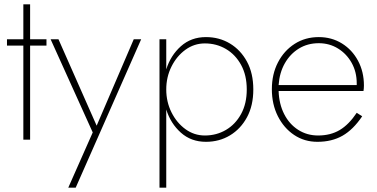

<svg xmlns="http://www.w3.org/2000/svg" viewBox="-20 -640 1730 880"><path d="M12 -460H87V-620H118V-460H193V-431H118V0H87V-431H12Z M627 -460 327 220H293L405 -33L212 -460H248L423 -64L593 -460Z M742 220H711V-460H742V-322Q762 -386 809 -428Q856 -470 924 -470Q985 -470 1034 -440.5Q1083 -411 1112 -357.5Q1141 -304 1141 -230Q1141 -156 1112 -102.5Q1083 -49 1034 -19.5Q985 10 924 10Q856 10 809 -32Q762 -74 742 -138ZM1111 -230Q1111 -295 1085 -342.5Q1059 -390 1015.5 -415.5Q972 -441 919 -441Q870 -441 830 -412Q790 -383 766 -335Q742 -287 742 -230Q742 -173 766 -125Q790 -77 830 -48Q870 -19 919 -19Q972 -19 1015.5 -44.5Q1059 -70 1085 -117.5Q1111 -165 1111 -230Z M1435 10Q1375 10 1328 -21.5Q1281 -53 1253.5 -107.5Q1226 -162 1226 -231Q1226 -300 1254 -354Q1282 -408 1330.5 -439Q1379 -470 1441 -470Q1500 -470 1547 -441Q1594 -412 1621 -361.5Q1648 -311 1648 -248Q1648 -243 1647.5 -235.5Q1647 -228 1646 -223H1257Q1259 -163 1282.5 -117Q1306 -71 1346.5 -45Q1387 -19 1438 -19Q1495 -19 1537 -44Q1579 -69 1615 -123L1640 -107Q1599 -46 1550 -18Q1501 10 1435 10ZM1441 -442Q1390 -442 1350 -417.5Q1310 -393 1285.5 -350Q1261 -307 1257 -250H1615Q1615 -254 1615 -258Q1615 -310 1592 -351.5Q1569 -393 1529.5 -417.5Q1490 -442 1441 -442Z"/></svg>

Font: Jost* Thin
Style: Regular
Weight: 200
Version: Version 3.7